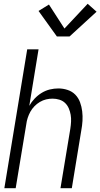

<svg xmlns="http://www.w3.org/2000/svg" viewBox="-20 -996 531 1016"><path d="M3 0 124 -735H184L135 -436Q146 -456 163 -474Q180 -492 200.5 -504.5Q221 -517 243.5 -522.5Q266 -528 289 -528Q314 -528 338 -520Q362 -512 378.5 -495Q395 -478 403.5 -455Q412 -432 415 -407Q418 -382 416.5 -356.5Q415 -331 410 -305L360 0H300L352 -314Q355 -333 356 -352Q357 -371 354 -388.5Q351 -406 344 -422.5Q337 -439 324.5 -451Q312 -463 294.5 -468.5Q277 -474 258 -474Q241 -474 224 -470Q207 -466 191 -456.5Q175 -447 162 -433.5Q149 -420 140.5 -404.5Q132 -389 126.5 -372Q121 -355 119 -338L63 0ZM281 -803 184 -938 239 -972 321 -845 444 -976 491 -934 348 -803Z"/></svg>

Font: Iosevka QP Light
Style: Italic
Weight: 300
Italic angle: -9°
Designer: Belleve Invis
Foundry: Belleve Invis
Version: Version 20.0.0; ttfautohint (v1.8.4)